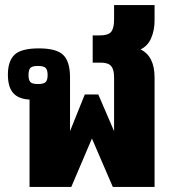

<svg xmlns="http://www.w3.org/2000/svg" viewBox="-20 -734 668 754"><path d="M96 -343Q53 -345 32 -368.5Q11 -392 11 -441Q11 -494 37 -519Q63 -544 133 -544Q202 -544 228.5 -518Q255 -492 255 -430V-219L313 -363H366L428 -219V-431Q428 -461 416.5 -474.5Q405 -488 376 -488H344V-595H372Q405 -595 416.5 -609Q428 -623 428 -658V-714H587V-653Q587 -615 573.5 -584Q560 -553 532 -540Q587 -513 587 -430V0H423L341 -190L260 0H96ZM167 -439Q167 -460 159 -467.5Q151 -475 129 -475Q107 -475 99.5 -467.5Q92 -460 92 -439Q92 -419 99.5 -411.5Q107 -404 129 -404Q151 -404 159 -411.5Q167 -419 167 -439Z"/></svg>

Font: Pridi SemiBold
Style: Regular
Weight: 600
Designer: Katatrad Team
Foundry: CadsonDemak
Version: Version 1.001